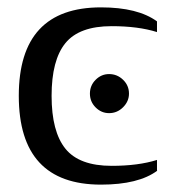

<svg xmlns="http://www.w3.org/2000/svg" viewBox="-20 -491 483 521"><path d="M406 -28H407Q356 10 254 10Q31 10 31 -231Q31 -471 254 -471Q354 -471 406 -433V-404Q355 -420 283 -420Q195 -420 157.5 -374Q120 -328 120 -231Q120 -134 157.5 -87.5Q195 -41 283 -41Q355 -41 406 -57ZM276 -290Q298 -290 314 -274.5Q330 -259 330 -237Q330 -216 314 -200Q298 -184 276 -184Q255 -184 239.5 -199.5Q224 -215 224 -237Q224 -259 239.5 -274.5Q255 -290 276 -290Z"/></svg>

Font: Libra Serif Modern
Style: Regular
Weight: 400
Designer: Stefan Peev, Context Ltd
Foundry: Stefan Peev, Context Ltd
Version: Version 1.000